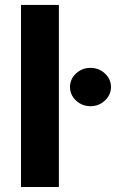

<svg xmlns="http://www.w3.org/2000/svg" viewBox="-20 -747 463 767"><path d="M215.2 -727.3V0H63.9V-727.3ZM341.3 -322.8Q307.9 -322.8 283.7 -345.3Q259.6 -367.9 259.6 -399.5Q259.6 -431.1 283.7 -453.5Q307.9 -475.9 341.3 -475.9Q375 -475.9 399.1 -453.5Q423.3 -431.1 423.3 -399.5Q423.3 -367.9 399.1 -345.3Q375 -322.8 341.3 -322.8Z"/></svg>

Font: Inter Zeller
Style: Bold
Weight: 700
Designer: Rasmus Andersson; Joe Bland
Foundry: zeller
Version: Version 3.015;git-dec3a8cb1